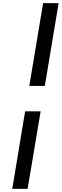

<svg xmlns="http://www.w3.org/2000/svg" viewBox="-20 -970 398 1238"><path d="M258 -950H358L269 -416H169ZM142 -252H242L158 248H59Z"/></svg>

Font: Be Vietnam SemiBold
Style: Italic
Weight: 600
Italic angle: -9.556°
Designer: Gabriel Lam
Foundry: TypeRant
Version: Version 3.000